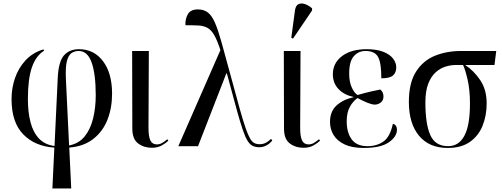

<svg xmlns="http://www.w3.org/2000/svg" viewBox="-20 -823 2829 1081"><path d="M275 238 286 8Q177 1 111 -66.5Q45 -134 45 -265Q45 -327 64.5 -383.5Q84 -440 123.5 -483Q163 -526 224 -545L229 -538Q182 -509 159.5 -443.5Q137 -378 137 -265Q137 -191 152 -134Q167 -77 200 -42.5Q233 -8 287 -1L305 -382Q309 -475 339.5 -510.5Q370 -546 425 -546Q509 -546 560 -478.5Q611 -411 611 -296Q611 -215 585 -149Q559 -83 505.5 -41Q452 1 370 8L381 238ZM351 -378 369 -4Q425 -15 457.5 -56Q490 -97 504.5 -157.5Q519 -218 519 -286Q519 -406 496 -471Q473 -536 423 -536Q400 -536 382.5 -524Q365 -512 356.5 -478.5Q348 -445 351 -378Z M835 9Q790 9 757.5 -15.5Q725 -40 725 -99L724 -536H818L816 -104Q816 -53 827 -31.5Q838 -10 863 -10Q880 -10 894.5 -19Q909 -28 922 -39L928 -31Q915 -18 891.5 -4.5Q868 9 835 9Z M984 0 1221 -541Q1203 -596 1186 -625.5Q1169 -655 1147.5 -666.5Q1126 -678 1096.5 -679.5Q1067 -681 1024 -681Q1022 -714 1037 -742Q1052 -770 1094 -770Q1128 -770 1150.5 -752.5Q1173 -735 1190.5 -694.5Q1208 -654 1227 -586L1331 -206Q1349 -142 1362.5 -103Q1376 -64 1387.5 -44Q1399 -24 1412 -17.5Q1425 -11 1442 -11Q1462 -11 1478 -20Q1494 -29 1506 -41L1513 -32Q1501 -16 1481.5 -5Q1462 6 1440 6Q1418 6 1402 -2Q1386 -10 1373 -31.5Q1360 -53 1346.5 -93Q1333 -133 1315 -197L1257 -411V-409H1254L1095 0Z M1689 9Q1644 9 1611.5 -15.5Q1579 -40 1579 -99L1578 -536H1672L1670 -104Q1670 -53 1681 -31.5Q1692 -10 1717 -10Q1734 -10 1748.5 -19Q1763 -28 1776 -39L1782 -31Q1769 -18 1745.5 -4.5Q1722 9 1689 9ZM1630 -606 1620 -610 1641 -766Q1645 -792 1660.5 -799.5Q1676 -807 1697 -800Q1718 -793 1737 -776V-764Z M2028 10Q1962 10 1920 -10Q1878 -30 1858 -63Q1838 -96 1838 -136Q1838 -195 1874 -228.5Q1910 -262 1971 -276V-277Q1918 -288 1886 -321.5Q1854 -355 1854 -405Q1854 -468 1905.5 -507Q1957 -546 2044 -546Q2102 -546 2139 -531Q2176 -516 2193.5 -492.5Q2211 -469 2211 -444Q2211 -414 2192.5 -398Q2174 -382 2127 -382Q2127 -469 2108.5 -502.5Q2090 -536 2038 -536Q1998 -536 1972 -506.5Q1946 -477 1946 -409Q1946 -362 1960.5 -330.5Q1975 -299 1993 -288Q2034 -300 2067 -307.5Q2100 -315 2121 -319Q2139 -305 2139 -280Q2139 -258 2124 -246Q2109 -234 2089 -234Q2071 -235 2046 -245.5Q2021 -256 1993 -271Q1966 -252 1949 -220Q1932 -188 1932 -140Q1932 -77 1960 -38.5Q1988 0 2049 0Q2101 0 2138.5 -26Q2176 -52 2192 -126Q2204 -123 2209.5 -114Q2215 -105 2215 -93Q2215 -54 2169.5 -22Q2124 10 2028 10Z M2501 10Q2396 10 2339 -59Q2282 -128 2282 -249Q2282 -356 2322 -419Q2362 -482 2428.5 -509Q2495 -536 2576 -536H2774L2764 -457H2599Q2648 -425 2684 -371.5Q2720 -318 2720 -241Q2720 -172 2697 -115Q2674 -58 2625.5 -24Q2577 10 2501 10ZM2503 0Q2563 0 2594.5 -58.5Q2626 -117 2626 -240Q2626 -318 2612.5 -375.5Q2599 -433 2587 -457H2545Q2517 -457 2487 -447.5Q2457 -438 2431.5 -414.5Q2406 -391 2390.5 -350Q2375 -309 2375 -246Q2375 -124 2403 -62Q2431 0 2503 0Z"/></svg>

Font: Noto Serif Display SemiCondensed
Style: Regular
Weight: 400
Width: 4
Designer: Monotype Design Team
Foundry: Monotype Imaging Inc.
Version: Version 2.009